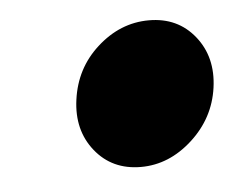

<svg xmlns="http://www.w3.org/2000/svg" viewBox="-30 -485 334 272"><g transform="rotate(-5 137.0 -349.0)"><path d="M273 -349Q279 -392 255 -422Q231 -452 190 -452Q149 -452 116 -422Q84 -393 78 -349Q72 -306 96 -276Q120 -246 161 -246Q201 -246 234 -276Q267 -306 273 -349Z"/></g></svg>

Font: Unageo
Style: Black-Italic
Weight: 900
Designer: Richard Sepsi
Foundry: Richard Sepsi
Version: Version 2.000